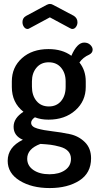

<svg xmlns="http://www.w3.org/2000/svg" viewBox="-20 -729 503 974"><path d="M19 87Q19 17 96 -20Q49 -40 49 -86Q49 -130 99 -162Q40 -208 40 -288V-316Q40 -388 91.5 -434Q143 -480 226 -480Q296 -480 342 -446Q371 -513 407 -513Q426 -513 438 -501.5Q450 -490 450 -477Q450 -461 433 -452Q401 -438 383 -412Q415 -372 415 -316V-288Q415 -216 362 -169Q309 -122 226 -122Q187 -122 157 -134Q138 -121 138 -106Q138 -86 169.5 -77Q201 -68 245.5 -63Q290 -58 334.5 -48.5Q379 -39 410.5 -8Q442 23 442 74Q442 149 382.5 187Q323 225 232 225Q141 225 80 187.5Q19 150 19 87ZM94 -617Q94 -638 112 -648L216 -704Q226 -709 233 -709Q242 -709 250 -704L354 -649Q373 -637 373 -616Q373 -603 365.5 -592.5Q358 -582 347 -582Q345 -582 341 -583Q339 -585 337 -585L233 -641L129 -585Q124 -582 120 -582Q109 -582 101.5 -592.5Q94 -603 94 -617ZM118 76Q118 112 149.5 133.5Q181 155 231 155Q280 155 310 134Q340 113 340 77Q340 54 326 38.5Q312 23 284.5 15.5Q257 8 237.5 5.5Q218 3 185 1Q118 26 118 76ZM142 -289Q142 -245 165 -217Q188 -189 228 -189Q267 -189 290 -216.5Q313 -244 313 -288V-316Q313 -358 290 -385.5Q267 -413 227 -413Q188 -413 165 -385.5Q142 -358 142 -316Z"/></svg>

Font: TerminalDosisSemiBold
Style: Bold
Weight: 600
Designer: EdgarTolentino, PabloImpallari, IginoMarini
Foundry: EdgarTolentino, PabloImpallari, IginoMarini
Version: Version 1.006